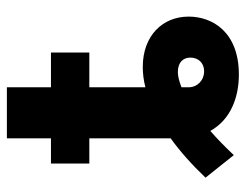

<svg xmlns="http://www.w3.org/2000/svg" viewBox="-100 -616 728 569"><g transform="rotate(-90 264.5 -332.0)"><path d="M22 -87.4 88.8 -3.6C114 -30.2 137.8 -53.6 160.5 -73.2C193.9 -13.1 259.6 11.4 327.4 11.4C454.5 11.4 499.3 -67.8 499.3 -137.4C499.3 -215.2 442.1 -273.4 350.1 -273.4C331 -273.4 310.7 -271 289.8 -265.6V-431.8H392.8V-545.5H289.8V-676.1H138.5V-545.5H63.9V-431.8H138.5V-190.7C100.9 -163.7 61.8 -129.3 22 -87.4ZM289.8 -158.7C307.9 -165.8 323.2 -169.4 335.2 -169.4C364.7 -169.4 377.8 -152.7 377.8 -132.5C377.8 -106.9 360.1 -91.6 337.7 -91.6C310 -91.6 289.8 -111.9 289.8 -137.8Z"/></g></svg>

Font: Inter-Hewn
Style: Bold
Weight: 700
Designer: Rasmus Andersson
Foundry: rsms
Version: Version 3.012;git-f93a4a705